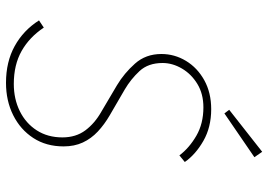

<svg xmlns="http://www.w3.org/2000/svg" viewBox="-147 -735 894 640"><g transform="rotate(90 300.0 -415.0)"><path d="M256 12Q186 12 133.5 -17Q81 -46 48 -98L72 -114Q104 -66 150 -40Q196 -14 260 -14Q310 -14 350.5 -34Q391 -54 414.5 -90.5Q438 -127 438 -176Q438 -221 414.5 -252.5Q391 -284 352 -306L264 -358Q224 -382 192 -418Q160 -454 160 -506Q160 -550 183 -588Q206 -626 247.5 -649Q289 -672 344 -672Q404 -672 449.5 -646Q495 -620 520 -584L498 -566Q473 -599 432.5 -622.5Q392 -646 338 -646Q293 -646 260 -626Q227 -606 208.5 -574.5Q190 -543 190 -510Q190 -462 217 -433Q244 -404 278 -384L364 -334Q395 -316 418.5 -294Q442 -272 455 -244Q468 -216 468 -180Q468 -122 440 -79Q412 -36 364 -12Q316 12 256 12ZM358 -716 346 -732 486 -842 504 -816Z"/></g></svg>

Font: SourceCodeVF
Style: Italic
Weight: 200
Italic angle: -11°
Monospace: yes
Designer: Paul D. Hunt, Teo Tuominen
Foundry: Adobe
Version: Version 1.026;hotconv 1.1.0;makeotfexe 2.6.0